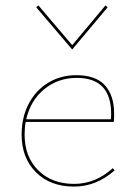

<svg xmlns="http://www.w3.org/2000/svg" viewBox="-20 -687 498 710"><path d="M247 -504 114 -660 122 -667 247 -520 370 -667 378 -660ZM404 -57Q336 3 254 3Q166 3 113 -50Q60 -103 60 -189Q60 -254 86.5 -304Q113 -354 159 -381.5Q205 -409 262 -409Q334 -409 368 -371.5Q402 -334 402 -267Q402 -245 401 -236H75Q71 -216 71 -189Q71 -107 121.5 -57Q172 -7 254 -7Q333 -7 397 -65ZM77 -246H390Q391 -253 391 -266Q391 -399 264 -399Q195 -399 144 -357.5Q93 -316 77 -246Z"/></svg>

Font: Ysabeau Infant Hairline
Style: Regular
Weight: 100
Designer: Christian Thalmann (Catharsis Fonts)
Version: Version 0.003